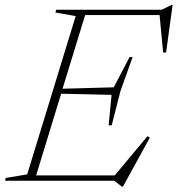

<svg xmlns="http://www.w3.org/2000/svg" viewBox="-46 -708 696 752"><path d="M431.5 23 401.5 0H-26.5L-23.5 -11L60.5 -25L250.5 -645L171 -659L174 -670H587.5L625.5 -688.5H630L604.5 -502.5L593 -502L579 -649H287.5L199 -360.5L399.5 -366L461.5 -484.5H473.5L425.5 -350.5L391.5 -217H379.5L391 -336.5L193.5 -341L95.5 -21H403.5L531.5 -174.5L541 -169L435.5 23Z"/></svg>

Font: Newsreader Text ExtraLight
Style: Italic
Weight: 275
Italic angle: -17°
Designer: Hugues Gentile
Foundry: Production Type
Version: Version 1.001